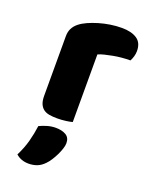

<svg xmlns="http://www.w3.org/2000/svg" viewBox="-142 -577 719 910"><g transform="rotate(20 217.5 -122.0)"><path d="M246 -1Q236 2 214.5 5Q193 8 170 8Q148 8 130.5 5Q113 2 101 -7Q89 -16 82.5 -31.5Q76 -47 76 -72V-372Q76 -395 84.5 -411.5Q93 -428 109 -441Q125 -454 148.5 -464.5Q172 -475 199 -483Q226 -491 255 -495.5Q284 -500 313 -500Q361 -500 389 -481.5Q417 -463 417 -421Q417 -407 413 -393.5Q409 -380 403 -369Q382 -369 360 -367Q338 -365 317 -361Q296 -357 277.5 -352.5Q259 -348 246 -342ZM195 223Q178 241 158.5 248.5Q139 256 116 256Q78 256 52 233Q73 191 83.5 151.5Q94 112 99 73Q115 65 136.5 58.5Q158 52 180 52Q212 52 232 64Q252 76 252 104Q252 116 246.5 132.5Q241 149 233 165.5Q225 182 215 197.5Q205 213 195 223Z"/></g></svg>

Font: Baloo Tammudu
Style: Regular
Weight: 400
Designer: Omkar Shende and Ek Type
Foundry: Ek Type
Version: Version 1.443;PS 1.000;hotconv 16.6.51;makeotf.lib2.5.65220;